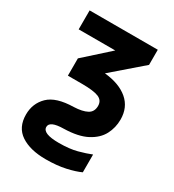

<svg xmlns="http://www.w3.org/2000/svg" viewBox="-188 -653 907 1000"><g transform="rotate(30 265.0 -153.0)"><path d="M243 240Q149 240 93.5 203Q38 166 38 89Q38 22 83.5 -22.5Q129 -67 234 -69Q285 -71 313 -86Q341 -101 341 -137Q341 -170 311 -182.5Q281 -195 210 -195H126V-299L274 -432H54V-546H464V-455L287 -302Q377 -293 427.5 -250Q478 -207 478 -134Q478 -85 456 -43Q434 -1 383 26Q332 53 246 55Q162 56 162 92Q162 132 260 132Q324 132 368.5 120Q413 108 445 95V202Q413 217 361.5 228.5Q310 240 243 240Z"/></g></svg>

Font: Noto Sans Mono Condensed
Style: Bold
Weight: 700
Width: 3
Designer: Monotype Design Team
Foundry: Monotype Imaging Inc.
Version: Version 2.014